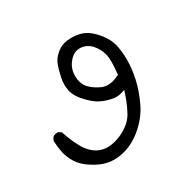

<svg xmlns="http://www.w3.org/2000/svg" viewBox="-112 -281 724 713"><g transform="rotate(-30 250.0 76.0)"><path d="M305.7 59.6Q292.5 59.6 279.8 54.7Q252 42 234.9 24.4Q215.3 4.4 215.3 -31.2Q215.3 -62.5 235.4 -86.7Q255.4 -110.8 280.8 -110.8Q283.2 -110.8 285.2 -110.8Q312.5 -108.4 330.3 -88.4Q348.1 -68.4 355 -43Q358.9 -29.8 358.9 -8.3Q358.9 13.2 355.5 45.4L351.1 47.4Q326.2 59.6 305.7 59.6ZM187 311.5Q195.8 311.5 204.6 310.5Q259.3 303.7 304.2 267.1Q349.6 230 371.6 183.8Q393.6 137.7 403.1 94.7Q412.6 51.8 412.6 12.7Q412.6 -26.4 404.3 -56.6Q395 -89.4 365.2 -121.1Q340.3 -147.5 314 -154.8Q293.9 -160.2 273.9 -160.2Q265.6 -160.2 257.3 -159.2Q225.6 -155.8 202.1 -131.8Q188 -118.2 182.1 -102.1Q173.8 -80.6 168 -52.2Q164.6 -37.6 164.6 -23.9Q164.6 -10.3 167 2.9Q172.4 31.7 205.1 64.5Q226.1 85.9 244.1 95.2Q265.6 106.4 289.6 111.3Q299.3 113.8 310.3 113.8Q321.3 113.8 332.5 110.4L347.7 105.5Q338.9 132.8 334 145Q324.7 168.5 312.5 190.4Q293 225.1 244.6 246.6Q214.4 259.3 189 259.3Q150.9 259.3 122.6 231Q109.9 218.3 99.6 199.7Q79.1 162.1 68.8 126.5L57.6 119.1Q54.7 118.7 51.8 118.7Q42 118.7 34.7 123.5Q27.3 131.8 25.9 141.1Q26.9 166.5 32 190.2Q37.1 213.9 52.2 238.3Q67.4 262.7 98.1 282.2H98.6Q142.1 311.5 187 311.5Z"/></g></svg>

Font: NaikaiFont
Style: Light
Weight: 300
Version: Version 1.89